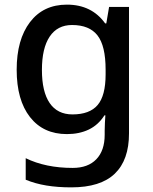

<svg xmlns="http://www.w3.org/2000/svg" viewBox="-20 -569 660 829"><path d="M269 -549Q376 -549 434 -468H439L451 -539H537V7Q537 122 475.5 181Q414 240 288 240Q229 240 180.5 232Q132 224 91 207V114Q177 156 294 156Q360 156 396 118.5Q432 81 432 13V-5Q432 -18 433 -39Q434 -60 435 -71H431Q404 -29 363 -9.5Q322 10 269 10Q167 10 109.5 -63.5Q52 -137 52 -268Q52 -398 109.5 -473.5Q167 -549 269 -549ZM291 -461Q228 -461 194.5 -411Q161 -361 161 -267Q161 -173 194.5 -124Q228 -75 293 -75Q367 -75 401.5 -115.5Q436 -156 436 -248V-268Q436 -371 401 -416Q366 -461 291 -461Z"/></svg>

Font: Noto Sans Medium
Style: Regular
Weight: 500
Designer: Monotype Design Team
Foundry: Monotype Imaging Inc.
Version: Version 2.007